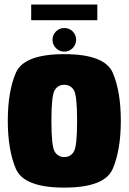

<svg xmlns="http://www.w3.org/2000/svg" viewBox="-20 -850 588 874"><path d="M272.5 4Q457 4 493.5 -82.2Q530 -168.5 530 -300.5Q530 -433 493.5 -518.2Q457 -603.5 272.5 -603.5Q88.5 -603.5 52 -518.2Q15.5 -433 15.5 -300.5Q15.5 -168.5 52 -82.2Q88.5 4 272.5 4ZM272.5 -135Q244.5 -135 229.2 -159.5Q214 -184 214 -300Q214 -416 229.2 -440Q244.5 -464 272.5 -464Q301 -464 316 -440Q331 -416 331 -300Q331 -184 316 -159.5Q301 -135 272.5 -135ZM272.5 -615Q295 -615 310.8 -631Q326.5 -647 326.5 -669Q326.5 -691 311 -706.8Q295.5 -722.5 272.5 -722.5Q250.5 -722.5 234.8 -706.8Q219 -691 219 -669Q219 -646.5 234.8 -630.8Q250.5 -615 272.5 -615ZM122 -758H423V-829.5H122Z"/></svg>

Font: Anybody Condensed Black
Style: Regular
Weight: 900
Width: 3
Designer: Tyler Finck
Foundry: Etcetera Type Company
Version: Version 1.113;gftools[0.9.25]